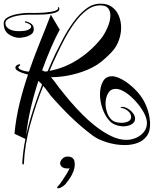

<svg xmlns="http://www.w3.org/2000/svg" viewBox="-44 -782 880 1035"><path d="M81 105Q77 105 76 97Q78 65 82 33Q86 1 93 -33L34 -61Q42 -145 61.5 -224.5Q81 -304 107 -380L92 -384Q70 -390 54.5 -398.5Q39 -407 39 -417Q39 -425 46.5 -430Q54 -435 61 -436Q65 -435 64.5 -431.5Q64 -428 60 -426Q55 -423 55 -420Q55 -413 65.5 -407.5Q76 -402 89.5 -399Q103 -396 112 -396Q141 -480 172.5 -557Q204 -634 230 -703L278 -622Q256 -582 231.5 -525.5Q207 -469 183 -403Q187 -402 190.5 -400Q194 -398 198 -396L213 -398Q224 -424 234.5 -448Q245 -472 256 -495Q272 -528 296 -573.5Q320 -619 351 -662Q382 -705 418.5 -733.5Q455 -762 496 -762Q534 -763 559 -745Q584 -727 596.5 -697Q609 -667 609 -633Q609 -602 598.5 -570Q588 -538 568 -513Q545 -485 504 -451Q463 -417 399 -395Q315 -366 231 -366Q249 -345 264.5 -323Q280 -301 287 -294Q307 -268 336.5 -233.5Q366 -199 402 -163Q438 -127 478 -96.5Q518 -66 558.5 -47Q599 -28 638 -28Q664 -28 689.5 -39Q715 -50 731.5 -70.5Q748 -91 748 -119Q748 -145 730.5 -176.5Q713 -208 686.5 -237Q660 -266 631.5 -284.5Q603 -303 580 -303Q552 -303 538.5 -279Q525 -255 525 -224Q525 -201 532.5 -178Q540 -155 553 -141Q564 -129 579 -124.5Q594 -120 610 -120Q633 -120 648 -128Q663 -136 663 -151Q663 -170 645 -184.5Q627 -199 606 -201H605Q605 -203 609 -204.5Q613 -206 615 -206Q629 -206 645 -196.5Q661 -187 672.5 -172.5Q684 -158 684 -142Q684 -122 664.5 -111.5Q645 -101 622 -101Q600 -101 579 -109Q558 -117 546 -131Q522 -157 508.5 -196.5Q495 -236 495 -273Q495 -313 510.5 -342Q526 -371 560 -371Q591 -371 638 -339Q701 -293 731 -238.5Q761 -184 765 -121Q767 -76 748 -49.5Q729 -23 697.5 -11.5Q666 0 629 0Q580 0 532 -15Q484 -30 456 -51Q392 -99 337 -152.5Q282 -206 228 -268Q226 -270 215 -286Q204 -302 189 -319Q148 -216 118.5 -108Q89 0 85 97Q85 105 81 105ZM223 -400Q304 -415 375.5 -461Q447 -507 501 -574Q518 -595 534.5 -631.5Q551 -668 551 -699Q551 -722 539 -737.5Q527 -753 496 -753Q457 -753 422 -726Q387 -699 357 -657Q327 -615 303.5 -570.5Q280 -526 264 -491Q253 -469 243 -446.5Q233 -424 223 -400ZM57 -578Q27 -580 1.5 -598.5Q-24 -617 -24 -657Q-24 -677 -1 -689.5Q22 -702 59.5 -708Q97 -714 140 -712Q151 -712 177 -713Q203 -714 228.5 -718Q254 -722 265 -730Q268 -733 268.5 -734.5Q269 -736 269 -737Q268 -743 270.5 -744Q273 -745 275 -739Q279 -727 267.5 -720Q256 -713 236 -709Q216 -705 195 -704Q174 -703 158.5 -703Q143 -703 140 -703Q71 -705 28 -692Q-15 -679 -15 -657Q-15 -638 4.5 -626Q24 -614 57 -614Q92 -614 108 -621.5Q124 -629 124 -638Q124 -652 95 -660Q90 -660 90 -664Q90 -669 98 -666Q117 -661 127.5 -651.5Q138 -642 138 -624Q138 -606 123 -596Q108 -586 89 -582Q70 -578 57 -578ZM97 -52Q112 -120 134.5 -189.5Q157 -259 183 -326Q178 -331 173 -336.5Q168 -342 163 -346Q139 -273 121.5 -197.5Q104 -122 97 -52ZM269 233Q264 233 264 230Q264 226 271 219Q278 212 290.5 193.5Q303 175 315 155.5Q327 136 331 125Q328 126 324.5 126Q321 126 319 126Q299 126 289.5 117Q280 108 280 98Q280 86 293 73Q300 66 307 64Q314 62 321 62Q338 62 348.5 71Q359 80 359 104Q359 123 351 143.5Q343 164 331 181Q320 197 310 209Q300 221 282 230Q275 233 269 233Z"/></svg>

Font: Festive
Style: Regular
Weight: 400
Designer: Robert E. Leuschke
Foundry: Robert E. Leuschke
Version: Version 1.101; ttfautohint (v1.8.3)